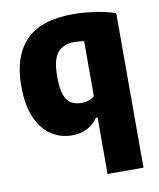

<svg xmlns="http://www.w3.org/2000/svg" viewBox="-86 -625 754 913"><g transform="rotate(-10 291.0 -168.5)"><path d="M359 220V-52.5H351Q331 -23 299 -6.5Q267 10 225 10Q172 10 127.2 -18.5Q82.5 -47 55 -107.2Q27.5 -167.5 27.5 -263Q27.5 -406.5 100.8 -481.8Q174 -557 328 -557Q379 -557 434 -549Q489 -541 532.5 -526V220ZM296.5 -134Q313 -134 329.8 -139.2Q346.5 -144.5 359 -155V-421Q349.5 -423 337.5 -424.2Q325.5 -425.5 313 -425.5Q260.5 -425.5 232 -393.2Q203.5 -361 203.5 -277.5Q203.5 -220 214.8 -188.8Q226 -157.5 247 -145.8Q268 -134 296.5 -134Z"/></g></svg>

Font: Encode Sans Semi Condensed ExtraBold
Style: Regular
Weight: 800
Width: 4
Designer: Multiple Designers
Foundry: Impallari Type
Version: Version 3.000; ttfautohint (v1.8.3) -l 8 -r 50 -G 200 -x 14 